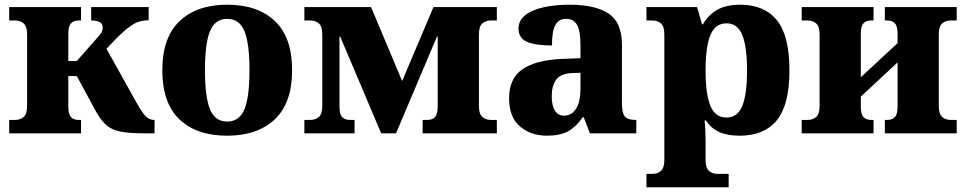

<svg xmlns="http://www.w3.org/2000/svg" viewBox="-20 -566 4100 815"><path d="M19 0V-57H45Q66 -57 80.5 -69.5Q95 -82 95 -116V-420Q95 -454 80.5 -466.5Q66 -479 45 -479H19V-536H324V-479H312Q293 -479 281.5 -467Q270 -455 270 -423V-307H306L395 -408Q409 -423 412.5 -432Q416 -441 416 -450Q416 -479 367 -479V-536H611V-480Q574 -480 547 -464Q520 -448 479 -408L432 -359L558 -133Q583 -88 598.5 -72.5Q614 -57 633 -57H636V0H593Q529 0 491 -7.5Q453 -15 429.5 -36.5Q406 -58 384 -99L306 -243H270V-113Q270 -81 281.5 -69Q293 -57 312 -57H324V0Z M944 10Q814 10 741.5 -59.5Q669 -129 669 -268Q669 -407 742.5 -476.5Q816 -546 944 -546Q1074 -546 1147 -476.5Q1220 -407 1220 -268Q1220 -129 1146.5 -59.5Q1073 10 944 10ZM944 -50Q996 -50 1017.5 -102Q1039 -154 1039 -268Q1039 -382 1017.5 -434Q996 -486 944 -486Q893 -486 871.5 -434Q850 -382 850 -268Q850 -154 871.5 -102Q893 -50 944 -50Z M1272 0V-57H1298Q1319 -57 1333.5 -69.5Q1348 -82 1348 -116V-420Q1348 -454 1333.5 -466.5Q1319 -479 1298 -479H1272V-536H1555L1687 -222L1820 -536H2089V-479H2063Q2042 -479 2027.5 -466.5Q2013 -454 2013 -420V-116Q2013 -82 2027.5 -69.5Q2042 -57 2063 -57H2089V0H1774V-57H1795Q1815 -57 1826.5 -69Q1838 -81 1838 -113V-411H1835L1661 0H1598L1424 -411H1421V-113Q1421 -81 1432.5 -69Q1444 -57 1464 -57H1485V0Z M2301 10Q2234 10 2187.5 -29Q2141 -68 2141 -149Q2141 -233 2197.5 -272Q2254 -311 2366 -316L2444 -319V-374Q2444 -433 2430 -459.5Q2416 -486 2383 -486Q2352 -486 2337.5 -460Q2323 -434 2323 -373Q2251 -373 2216 -389Q2181 -405 2181 -444Q2181 -480 2210.5 -502.5Q2240 -525 2289 -535.5Q2338 -546 2397 -546Q2508 -546 2564 -508Q2620 -470 2620 -377V-128Q2620 -87 2632 -72Q2644 -57 2677 -57H2681V0H2484L2458 -68H2453Q2426 -28 2392 -9Q2358 10 2301 10ZM2374 -75Q2406 -75 2425 -104Q2444 -133 2444 -190V-257L2411 -256Q2360 -254 2341 -228Q2322 -202 2322 -157Q2322 -118 2335.5 -96.5Q2349 -75 2374 -75Z M2724 229V172H2750Q2771 172 2785.5 159.5Q2800 147 2800 113V-420Q2800 -454 2785.5 -466.5Q2771 -479 2750 -479H2724V-536H2939L2960 -463H2964Q2986 -502 3024 -524Q3062 -546 3122 -546Q3224 -546 3277.5 -480.5Q3331 -415 3331 -267Q3331 -121 3277.5 -55.5Q3224 10 3120 10Q3066 10 3032 -6Q2998 -22 2976 -55H2971Q2973 -36 2974 -11Q2975 14 2975 35V113Q2975 147 2989.5 159.5Q3004 172 3025 172H3073V229ZM3064 -67Q3111 -67 3131 -116.5Q3151 -166 3151 -267Q3151 -367 3131 -417Q3111 -467 3064 -467Q3016 -467 2995.5 -417Q2975 -367 2975 -267Q2975 -166 2995.5 -116.5Q3016 -67 3064 -67Z M3383 0V-57H3409Q3430 -57 3444.5 -69.5Q3459 -82 3459 -116V-420Q3459 -454 3444.5 -466.5Q3430 -479 3409 -479H3383V-536H3688V-479H3676Q3657 -479 3645.5 -467Q3634 -455 3634 -423V-238L3790 -383V-423Q3790 -455 3778.5 -467Q3767 -479 3748 -479H3736V-536H4041V-479H4015Q3994 -479 3979.5 -466.5Q3965 -454 3965 -420V-116Q3965 -82 3979.5 -69.5Q3994 -57 4015 -57H4041V0H3736V-57H3748Q3767 -57 3778.5 -69Q3790 -81 3790 -113V-301L3634 -156V-113Q3634 -81 3645.5 -69Q3657 -57 3676 -57H3688V0Z"/></svg>

Font: Noto Serif ExtraBold
Style: Regular
Weight: 800
Designer: Monotype Design Team
Foundry: Monotype Imaging Inc.
Version: Version 2.014